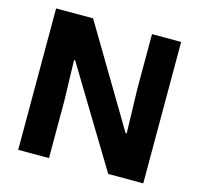

<svg xmlns="http://www.w3.org/2000/svg" viewBox="-105 -842 994 956"><g transform="rotate(15 391.5 -364.5)"><path d="M69 -729H259.7L563.9 -218.7H569.6L563.4 -446.6V-729H713.6V0H532.9L227.6 -503.9H221.9L227.7 -293.1V0H69Z"/></g></svg>

Font: Mona Sans VF XLt
Style: Regular
Weight: 200
Designer: Deni Anggara
Foundry: GitHub
Version: Version 2.000;Glyphs 3.2.3 (3260)